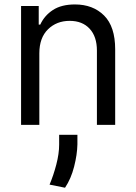

<svg xmlns="http://www.w3.org/2000/svg" viewBox="-20 -573 625 881"><path d="M160.5 -328.1V0H76.7V-545.5H157.7V-460.2H164.8Q183.9 -501.8 223 -527.2Q262.1 -552.6 323.9 -552.6Q406.6 -552.6 457.6 -501.8Q508.5 -451 508.5 -346.6V0H424.7V-340.9Q424.7 -405.2 391.3 -441.2Q358 -477.3 299.7 -477.3Q239.7 -477.3 200.1 -438.4Q160.5 -399.5 160.5 -328.1ZM335.2 45.5V89.5Q334.2 136.4 320.1 191.6Q306.1 246.8 278.4 288.4L207.4 274.1Q225.5 231.5 238.5 181.5Q251.4 131.4 251.4 90.9V45.5Z"/></svg>

Font: Inter UI
Style: Regular
Weight: 400
Designer: Rasmus Andersson
Foundry: rsms
Version: 3.2;8d6f07862